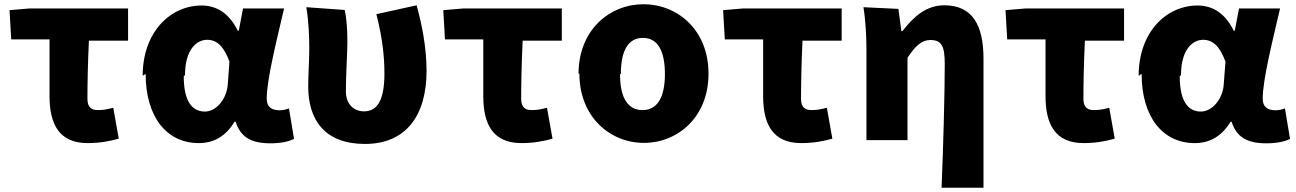

<svg xmlns="http://www.w3.org/2000/svg" viewBox="-20 -609 6122 907"><path d="M33 -423H214V-155C214 -23 259 67 394 67C451 67 499 58 541 46L515 -100C486 -92 466 -89 442 -89C413 -89 393 -101 393 -143C393 -211 395 -313 400 -417H585V-569H119L25 -561Z M668 -260C668 -57 767 67 919 67C991 67 1047 34 1088 -34H1093C1117 41 1169 68 1258 68C1309 68 1346 59 1369 47L1345 -97C1330 -91 1315 -88 1302 -88C1266 -88 1240 -101 1240 -143C1240 -235 1289 -426 1322 -569H1128L1108 -464H1103C1062 -548 1002 -583 932 -583C786 -583 654 -459 654 -251ZM854 -254C854 -373 907 -421 959 -421C1009 -421 1040 -383 1064 -318L1056 -211C1051 -139 1000 -82 948 -82C887 -82 848 -131 848 -249Z M1427 -575C1439 -505 1441 -429 1441 -379C1441 -319 1436 -260 1436 -200C1436 -44 1513 71 1704 71C1896 71 1995 -61 1995 -274C1995 -377 1976 -484 1948 -584L1758 -542C1787 -428 1796 -341 1796 -262C1796 -137 1763 -83 1700 -83C1651 -83 1614 -117 1614 -177C1614 -260 1621 -360 1621 -408C1621 -467 1618 -520 1608 -562Z M2082 -423H2263V-155C2263 -23 2308 67 2443 67C2500 67 2548 58 2590 46L2564 -100C2535 -92 2515 -89 2491 -89C2462 -89 2442 -101 2442 -143C2442 -211 2444 -313 2449 -417H2634V-569H2168L2074 -561Z M2717 -262C2717 -55 2863 66 3022 66C3181 66 3327 -55 3327 -261C3327 -468 3180 -589 3020 -589C2860 -589 2713 -468 2713 -260ZM2913 -260C2913 -364 2944 -430 3017 -430C3090 -430 3121 -364 3121 -259C3121 -155 3089 -89 3015 -89C2941 -89 2909 -155 2909 -258Z M3404 -423H3585V-155C3585 -23 3630 67 3765 67C3822 67 3870 58 3912 46L3886 -100C3857 -92 3837 -89 3813 -89C3784 -89 3764 -101 3764 -143C3764 -211 3766 -313 3771 -417H3956V-569H3490L3396 -561Z M4059 -575C4070 -505 4073 -429 4073 -379V53H4267V-336C4304 -392 4334 -420 4375 -420C4426 -420 4443 -394 4443 -308C4443 -168 4436 83 4428 278H4626V-331C4626 -487 4576 -584 4441 -584C4355 -584 4296 -530 4243 -462H4238L4224 -567Z M4738 -423H4919V-155C4919 -23 4964 67 5099 67C5156 67 5204 58 5246 46L5220 -100C5191 -92 5171 -89 5147 -89C5118 -89 5098 -101 5098 -143C5098 -211 5100 -313 5105 -417H5290V-569H4824L4730 -561Z M5373 -260C5373 -57 5472 67 5624 67C5696 67 5752 34 5793 -34H5798C5822 41 5874 68 5963 68C6014 68 6051 59 6074 47L6050 -97C6035 -91 6020 -88 6007 -88C5971 -88 5945 -101 5945 -143C5945 -235 5994 -426 6027 -569H5833L5813 -464H5808C5767 -548 5707 -583 5637 -583C5491 -583 5359 -459 5359 -251ZM5559 -254C5559 -373 5612 -421 5664 -421C5714 -421 5745 -383 5769 -318L5761 -211C5756 -139 5705 -82 5653 -82C5592 -82 5553 -131 5553 -249Z"/></svg>

Font: GenEiGothic-pro-Heavy
Style: Bold
Weight: 900
Designer: Ryoko NISHIZUKA (kana & ideographs); Paul D. Hunt (Latin, Greek & Cyrillic); Wenlong ZHANG (bopomofo); Sandoll Communica
Foundry: Adobe Systems Incorporated; o_tamon
Version: Version 1.000.140830